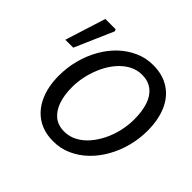

<svg xmlns="http://www.w3.org/2000/svg" viewBox="-163 -850 1045 1045"><g transform="rotate(45 359.5 -327.5)"><path d="M369 12Q296 12 244.5 -22Q193 -56 165.5 -118Q138 -180 138 -263Q138 -326 153.5 -385Q169 -444 198 -495.5Q227 -547 267 -585Q307 -623 356 -645Q405 -667 461 -667Q534 -667 586 -633.5Q638 -600 665 -538Q692 -476 692 -392Q692 -330 676.5 -271Q661 -212 632 -160.5Q603 -109 563 -70.5Q523 -32 474 -10Q425 12 369 12ZM374 -68Q413 -68 447 -86Q481 -104 508.5 -135.5Q536 -167 556 -207.5Q576 -248 586.5 -293.5Q597 -339 597 -385Q597 -446 582 -491.5Q567 -537 535 -562Q503 -587 455 -587Q417 -587 383 -569Q349 -551 321.5 -519.5Q294 -488 274.5 -447.5Q255 -407 244 -361.5Q233 -316 233 -270Q233 -209 248.5 -164Q264 -119 295 -93.5Q326 -68 374 -68ZM25 -426 99 -660H178L183 -649L86 -426Z"/></g></svg>

Font: Source Sans 3 Medium
Style: Italic
Weight: 500
Italic angle: -11°
Designer: Paul D. Hunt
Foundry: Adobe
Version: Version 3.052;hotconv 1.1.0;makeotfexe 2.6.0